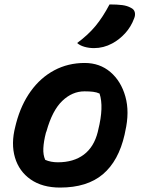

<svg xmlns="http://www.w3.org/2000/svg" viewBox="-20 -834 640 866"><path d="M362 -550Q430 -550 478 -509Q526 -468 545.5 -398.5Q565 -329 545 -242L542 -227Q515 -108 444 -48Q373 12 251 12Q171 12 118.5 -24.5Q66 -61 47.5 -123.5Q29 -186 49 -263L53 -279Q75 -362 119 -423Q163 -484 225 -517Q287 -550 362 -550ZM361 -422Q306 -422 261 -379Q216 -336 190 -243L187 -235Q177 -196 175.5 -165.5Q174 -135 184 -113Q209 -102 241 -102Q312 -102 358 -136.5Q404 -171 421 -239L423 -248Q449 -352 429 -412Q416 -418 400 -420Q384 -422 361 -422ZM474 -814Q509 -814 531.5 -811Q554 -808 570 -799Q585 -792 588 -778.5Q591 -765 585 -751Q571 -713 544.5 -684Q518 -655 486 -638Q447 -617 404 -617Q381 -617 360.5 -623Q340 -629 328 -640Q378 -677 411 -717Q444 -757 474 -814Z"/></svg>

Font: Recursive Sn Csl St
Style: Bold Italic
Weight: 700
Italic angle: -15°
Version: Version 1.079;hotconv 1.0.112;makeotfexe 2.5.65598; ttfautoh